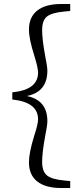

<svg xmlns="http://www.w3.org/2000/svg" viewBox="-20 -779 406 968"><path d="M289.1 168.9Q209 168.9 167.5 135.7Q126 102.5 126 39.1Q126 -8.8 152.3 -93.8Q171.9 -153.3 171.9 -177.7Q171.9 -263.7 42 -277.3V-313.5Q171.9 -326.2 171.9 -413.1Q171.9 -436.5 153.3 -497.1Q126 -582 126 -629.9Q126 -692.4 167.5 -725.6Q209 -758.8 289.1 -758.8H334V-723.6L302.7 -720.7Q240.2 -714.8 216.3 -695.3Q192.4 -675.8 192.4 -627Q192.4 -580.1 208 -496.1Q218.8 -442.4 218.8 -422.9Q218.8 -315.4 115.2 -294.9Q218.8 -274.4 218.8 -168Q218.8 -147.5 208 -93.8Q192.4 -10.7 192.4 37.1Q192.4 85 216.3 105Q240.2 125 302.7 130.9L334 133.8V168.9Z"/></svg>

Font: Bpmf Zihi Only R
Style: R
Weight: 400
Foundry: But Ko
Version: Version 1.320